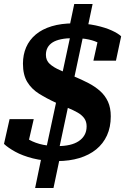

<svg xmlns="http://www.w3.org/2000/svg" viewBox="-37 -816 627 962"><path d="M250 -9Q180 -9 127.5 -22.5Q75 -36 39 -56Q3 -76 -17 -95L11 -219H132L103 -93Q94 -93 85 -102Q76 -111 68.5 -123Q61 -135 57.5 -146Q54 -157 56 -162Q71 -142 96.5 -124Q122 -106 160.5 -95Q199 -84 253 -84Q285 -84 311.5 -90Q338 -96 357 -108.5Q376 -121 386.5 -139.5Q397 -158 397 -183Q397 -207 385 -223.5Q373 -240 352 -252Q331 -264 303 -275.5Q275 -287 244 -301Q196 -323 158.5 -346.5Q121 -370 99.5 -405.5Q78 -441 78 -497Q78 -542 94 -579Q110 -616 142 -643Q174 -670 222 -684.5Q270 -699 333 -699Q395 -699 443 -688.5Q491 -678 523.5 -663Q556 -648 570 -634L544 -512H431L456 -625Q465 -622 473 -615.5Q481 -609 487.5 -600.5Q494 -592 497 -583.5Q500 -575 499 -568Q485 -585 462.5 -598Q440 -611 408 -618Q376 -625 332 -625Q296 -625 269.5 -619.5Q243 -614 226.5 -603.5Q210 -593 201.5 -577.5Q193 -562 193 -541Q193 -513 212.5 -495.5Q232 -478 263.5 -464.5Q295 -451 332 -434Q373 -417 406.5 -399.5Q440 -382 465 -359.5Q490 -337 504 -306.5Q518 -276 518 -233Q518 -179 499 -137.5Q480 -96 445 -67.5Q410 -39 360.5 -24Q311 -9 250 -9ZM139 126 175 -48 193 -65 317 -643 306 -658 335 -796H427L399 -663L382 -647L258 -65L267 -45L231 126Z"/></svg>

Font: Roboto Serif
Style: Bold Italic
Weight: 700
Italic angle: -10°
Designer: Greg Gazdowicz
Foundry: Commercial Type
Version: Version 1.008